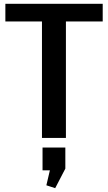

<svg xmlns="http://www.w3.org/2000/svg" viewBox="-20 -720 563 1002"><path d="M516 -700V-608H263L324 -662V0H199V-662L259 -608H8V-700ZM321 50V160L268 262L222 247L256 102L305 169H202V50Z"/></svg>

Font: Pathway Extreme 28pt SemiBold
Style: Regular
Weight: 600
Designer: Eduardo Rodriguez Tunni
Foundry: Eduardo Rodriguez Tunni
Version: Version 1.001;gftools[0.9.26]